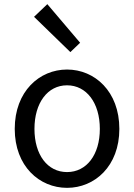

<svg xmlns="http://www.w3.org/2000/svg" viewBox="-20 -892 646 925"><path d="M303 13C436 13 555 -91 555 -271C555 -452 436 -557 303 -557C170 -557 51 -452 51 -271C51 -91 170 13 303 13ZM303 -63C209 -63 146 -146 146 -271C146 -396 209 -481 303 -481C397 -481 461 -396 461 -271C461 -146 397 -63 303 -63ZM319 -641 366 -686 208 -872 144 -811Z"/></svg>

Font: Squished Noto Sans CJK JP Regular
Style: Regular
Weight: 400
Designer: Ryoko NISHIZUKA (kana & ideographs); Paul D. Hunt (Latin, Greek & Cyrillic); Wenlong ZHANG (bopomofo); Sandoll Communica
Foundry: Adobe Systems Incorporated
Version: Version 1.004;PS 1.004;hotconv 1.0.82;makeotf.lib2.5.63406